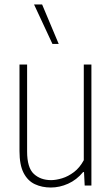

<svg xmlns="http://www.w3.org/2000/svg" viewBox="-20 -828 500 857"><path d="M207 9Q167.5 9 135.8 -5.8Q104 -20.5 85.5 -56Q67 -91.5 67 -154V-540H101V-152Q101 -79.5 131 -51.8Q161 -24 208 -24Q230 -24 257.2 -32.2Q284.5 -40.5 310.2 -60Q336 -79.5 354 -113V-540H388V0H358L355 -60H351Q322 -25 284 -8Q246 9 207 9ZM214 -632 132 -808H168L242 -632Z"/></svg>

Font: Encode Sans Cnd Th
Style: Regular
Weight: 100
Width: 3
Designer: Multiple Designers
Foundry: Impallari Type
Version: Version 3.002; ttfautohint (v1.8.3) -l 8 -r 50 -G 200 -x 14 